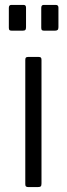

<svg xmlns="http://www.w3.org/2000/svg" viewBox="-20 -762 272 782"><path d="M149 -15Q149 -6 146 -3Q143 0 133 0H96Q89 0 86 -2.5Q83 -5 83 -12V-518Q83 -525 85.5 -527.5Q88 -530 94 -530H138Q144 -530 146.5 -527.5Q149 -525 149 -518ZM86 -651Q86 -643 83 -640Q80 -637 71 -637H29Q21 -637 18.5 -639.5Q16 -642 16 -649V-730Q16 -742 26 -742H76Q86 -742 86 -731ZM218 -651Q218 -643 214.5 -640Q211 -637 203 -637H161Q153 -637 150.5 -639.5Q148 -642 148 -649V-730Q148 -742 158 -742H207Q218 -742 218 -731Z"/></svg>

Font: Libre Franklin Light
Style: Regular
Weight: 300
Designer: Pablo Impallari, Rodrigo Fuenzalida
Foundry: Impallari Type
Version: Version 1.002; ttfautohint (v1.5)